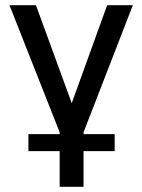

<svg xmlns="http://www.w3.org/2000/svg" viewBox="-20 -510 549 740"><path d="M210 210V0L16.5 -490H118.5L256.5 -112.5L393 -490H492L302 0V210ZM89.5 72.5V7H422V72.5Z"/></svg>

Font: Geologica Light
Style: Regular
Weight: 300
Designer: Sindre Bremnes, Frode Helland
Foundry: Monokrom Skriftforlag AS
Version: Version 1.010; ttfautohint (v1.8.4.7-5d5b);gftools[0.9.28]